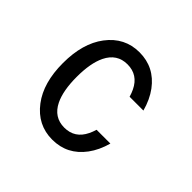

<svg xmlns="http://www.w3.org/2000/svg" viewBox="-139 -701 865 865"><g transform="rotate(45 293.0 -268.5)"><path d="M490.7 -163.1Q475.6 -107.9 446.3 -68.4Q388.2 9.8 293 9.8Q198.7 9.8 139.6 -68.4Q83 -143.1 83 -268.6Q83 -394 139.6 -468.8Q198.7 -546.9 293 -546.9Q388.2 -546.9 446.3 -468.8Q475.6 -429.2 490.7 -373.5Q490.7 -373.5 402.8 -373.5Q397.5 -392.1 390.1 -407.2Q359.9 -470.2 293 -470.2Q226.6 -470.2 195.8 -407.2Q170.9 -356 170.9 -268.6Q170.9 -181.2 195.8 -129.9Q226.6 -66.9 293 -66.9Q359.9 -66.9 390.1 -129.9Q397.5 -145 402.8 -163.1Z"/></g></svg>

Font: Consola Mono
Style: Book
Weight: 400
Monospace: yes
Designer: Wojciech Kalinowski "wmk69" (wmk69@o2.pl)
Foundry: Wojciech Kalinowski "wmk69" (wmk69@o2.pl)
Version: Version 2.1.0